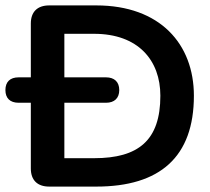

<svg xmlns="http://www.w3.org/2000/svg" viewBox="-47 -690 777 710"><path d="M135 0H309C545 0 670 -110 670 -336C670 -527 545 -670 309 -670H135C91 -670 67 -646 67 -603V-404H22C-10 -404 -27 -387 -27 -357C-27 -327 -10 -310 22 -310H67V-67C67 -24 91 0 135 0ZM301 -105H191V-310H345C376 -310 394 -327 394 -357C394 -387 376 -404 345 -404H191V-565H301C464 -565 546 -467 546 -336C546 -171 465 -105 301 -105Z"/></svg>

Font: SN Pro SemiBold
Style: Regular
Weight: 600
Designer: Tobias Whetton
Foundry: Supernotes
Version: Version 1.003;Glyphs 3.3 (3324)